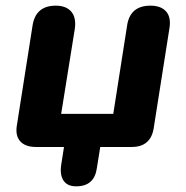

<svg xmlns="http://www.w3.org/2000/svg" viewBox="-20 -519 657 678"><path d="M249 139Q218 139 204.5 119Q191 99 196 64L206 0H107Q69 0 51 -20.5Q33 -41 40 -79L95 -429Q106 -499 177 -499Q214 -499 232 -477.5Q250 -456 244 -416L196 -117H380L429 -430Q440 -499 511 -499Q549 -499 567 -478Q585 -457 578 -417L523 -68Q513 0 445 0H334L322 75Q313 139 249 139Z"/></svg>

Font: Nunito ExtraBold
Style: Italic
Weight: 800
Italic angle: -9°
Designer: Vernon Adams
Foundry: Vernon Adams
Version: Version 3.601; ttfautohint (v1.8.2.53-6de2)